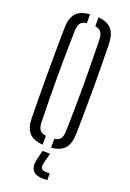

<svg xmlns="http://www.w3.org/2000/svg" viewBox="-184 -867 759 1121"><g transform="rotate(20 195.5 -307.0)"><path d="M170 5Q110.5 0.5 84.2 -29.5Q58 -59.5 57 -122Q56 -202.5 55.5 -270.5Q55 -338.5 55 -402.5Q55 -466.5 55.5 -533.2Q56 -600 57 -677.5Q58 -740 84.2 -770.2Q110.5 -800.5 170 -805V-750Q141.5 -746 130.5 -729.8Q119.5 -713.5 119 -679Q117 -598.5 116.2 -532.2Q115.5 -466 115.5 -403.8Q115.5 -341.5 116.2 -273.5Q117 -205.5 119 -120.5Q119.5 -85.5 130.5 -69.8Q141.5 -54 170 -50ZM222.5 5V-50.5Q250 -54.5 260.8 -70.2Q271.5 -86 272 -120.5Q273.5 -203 274.5 -270.2Q275.5 -337.5 275.5 -399.5Q275.5 -461.5 274.5 -528.8Q273.5 -596 272 -679Q271.5 -713.5 260.8 -729.5Q250 -745.5 222.5 -749.5V-805Q280 -800 305.8 -769.5Q331.5 -739 333 -677.5Q334.5 -600 335.2 -533.2Q336 -466.5 336 -402.5Q336 -338.5 335.2 -270.5Q334.5 -202.5 333 -122Q331.5 -60 305.8 -30.2Q280 -0.5 222.5 5ZM266.5 191H243Q196 191 176.8 168.5Q157.5 146 167 101.5L182 40H229L213.5 101.5Q207 126.5 214.5 137.5Q222 148.5 244 148.5H266.5Z"/></g></svg>

Font: Big Shoulders Stencil Text Thin Light
Style: Regular
Weight: 300
Version: Version 2.001